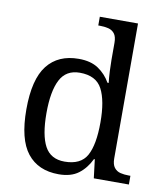

<svg xmlns="http://www.w3.org/2000/svg" viewBox="-85 -831 785 911"><g transform="rotate(10 307.0 -375.0)"><path d="M259 10Q160 10 107.5 -56.5Q55 -123 55 -267Q55 -412 107.5 -479Q160 -546 259 -546Q317 -546 353.5 -521.5Q390 -497 412 -458H418Q415 -483 413.5 -513.5Q412 -544 412 -568V-650Q412 -680 400.5 -694.5Q389 -709 370.5 -713.5Q352 -718 330 -718H322V-760H506V-110Q506 -81 517.5 -66Q529 -51 547.5 -46.5Q566 -42 588 -42H596V0H427L416 -90H412Q390 -44 354 -17Q318 10 259 10ZM276 -54Q354 -54 383 -106.5Q412 -159 412 -267Q412 -371 383 -426.5Q354 -482 275 -482Q209 -482 180.5 -426.5Q152 -371 152 -266Q152 -160 180.5 -107Q209 -54 276 -54Z"/></g></svg>

Font: Noto Serif Tibetan
Style: Regular
Weight: 400
Designer: Monotype Design Team
Foundry: Monotype Imaging Inc.
Version: Version 2.103